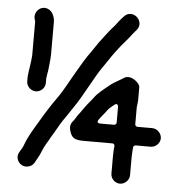

<svg xmlns="http://www.w3.org/2000/svg" viewBox="-59 -790 982 1007"><g transform="rotate(5 432.0 -286.0)"><path d="M127.5 -284.5C154.1 -284.5 176.5 -306.8 176.5 -333V-356C176.5 -359.3 176.1 -358.8 177.9 -365.6L179.6 -379.5C180.3 -384.9 181.9 -390.4 182.6 -395.5C185.2 -419.2 190.5 -460.4 190.5 -485V-656C190.5 -670.1 186.1 -683.9 179.8 -696.5C170.2 -716.5 141.9 -733.5 114.2 -719.4C95.2 -709.6 78.6 -682.3 91.4 -654.2C92 -652.7 92.5 -650.8 92.5 -649V-470C92.5 -469.7 92.5 -469.1 92.4 -468.8L89.4 -438.5L85.4 -410.3C82.9 -390.2 80 -378.4 78.5 -357.6V-333C78.5 -306.8 100.9 -284.5 127.5 -284.5ZM564.5 -158C564.5 -151.2 558.8 -145.5 552 -145.5H479C454.8 -145.5 468.6 -164.9 468.6 -164.9C478.6 -179.9 500.2 -203.3 507.5 -214.8C514.8 -225.8 527.9 -236.7 534.2 -241.8L544.2 -249.8C563.5 -265.2 564.5 -240 564.5 -240ZM560.5 15V111C560.5 137.1 582.9 159.5 609 159.5C635.2 159.5 658.5 136.8 658.5 111V15C658.5 9.2 658.9 2.1 659.5 -5.9L661.5 -35.8C661.9 -41.5 667.1 -47.5 674 -47.5H753C779.2 -47.5 802.5 -70.2 802.5 -96C802.5 -121.9 778.9 -145.5 753 -145.5H675C669.6 -145.5 662.5 -150.4 662.5 -158V-247C662.5 -247.4 662.5 -248.1 662.6 -248.5L664.6 -264.7C665.9 -273.1 666.5 -281.4 666.5 -291V-353C666.5 -360.1 662.5 -369.2 650.5 -380.3C628.8 -400.4 600.2 -410.1 576.9 -391.3C576.5 -391 575.9 -390.6 575.4 -390.3C557.7 -379.6 531.7 -365.7 517.4 -354.9C505.8 -346.5 499.2 -339.1 486.5 -330C473.8 -320.1 460.5 -307.8 448 -295.3C434.3 -280.6 428.8 -269.9 413.4 -252.7C391.8 -227.8 379.6 -205.5 357.9 -178.4C349.6 -167.1 344.5 -155 335.4 -144.7C323.1 -130.9 319.8 -114.8 326.5 -92.6C337.2 -57 353.2 -47.5 399 -47.5H551C561.7 -47.5 564 -38.8 563.4 -33.6C561.9 -19.7 560.5 0.7 560.5 15ZM123.9 111.4C137.4 107.9 146.6 101.2 154 89C164.6 68 175.7 53.1 184.3 30.5C192.8 8.6 204.1 -12.9 217.2 -33.3C224.2 -46.6 232.2 -60.6 242.3 -76.4C260 -107.7 276.7 -137.9 299.7 -169.1C325.7 -209.7 343.1 -231.2 369.1 -276.1C392.4 -319 415.1 -355.1 436.1 -394C454.9 -427.4 470 -444.8 488.5 -473.8C513.4 -512.2 543.7 -552.8 572.5 -585.2L592.1 -608.6C602.2 -623 615.6 -638.4 626.6 -651.2C657 -685.2 625.8 -734.3 586.2 -732C561.5 -730.6 551.3 -713.1 531.5 -690.8C521.9 -679 512 -663.6 498 -649.4C476.7 -625.5 456.4 -596.3 434 -567.5C416.8 -543.4 400.3 -516.3 381.2 -490.8C361.4 -460.9 340.4 -423.8 319.8 -388.7C301.6 -357.6 272 -302.2 251.2 -271.8C217.9 -226 185.7 -175.2 156.8 -125.7C133.2 -85.8 108.9 -48.2 92.9 -5.1C81.1 32.2 55.4 45.6 64 76.6C70.5 99.8 93.6 119.3 123.9 111.4Z"/></g></svg>

Font: Smoothie
Style: Light
Weight: 400
Foundry: Cannot Into Space Fonts
Version: Version 0.8